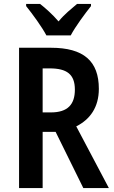

<svg xmlns="http://www.w3.org/2000/svg" viewBox="-20 -1023 581 977"><path d="M216 -843H340C363 -887 412 -953 443 -992V-1003H372C342 -977 310 -953 278 -914C247 -950 211 -982 184 -1003H113V-992C146 -951 194 -885 216 -843ZM239 -780H77V-66H197V-352H263L404 -66H534L368 -380C438 -415 483 -477 483 -571C483 -712 406 -780 239 -780ZM233 -675C320 -675 361 -645 361 -567C361 -492 325 -451 239 -451H197V-675Z"/></svg>

Font: Noto Sans Malayalam UI Condensed SemiBold
Style: Regular
Weight: 600
Width: 3
Designer: Jelle Bosma - Monotype Design Team
Foundry: Monotype Imaging Inc.
Version: Version 2.104